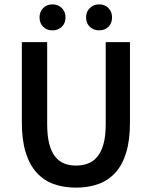

<svg xmlns="http://www.w3.org/2000/svg" viewBox="-20 -847 695 879"><path d="M328 12Q271 12 225.5 -4.5Q180 -21 147.5 -57Q115 -93 97.5 -149.5Q80 -206 80 -287V-654H196V-278Q196 -225 205.5 -188.5Q215 -152 232.5 -130Q250 -108 274 -98.5Q298 -89 328 -89Q358 -89 383 -98.5Q408 -108 426 -130Q444 -152 454 -188.5Q464 -225 464 -278V-654H575V-287Q575 -206 558 -149.5Q541 -93 508.5 -57Q476 -21 430.5 -4.5Q385 12 328 12ZM220 -708Q194 -708 177.5 -724.5Q161 -741 161 -767Q161 -793 177.5 -810Q194 -827 220 -827Q246 -827 263 -810Q280 -793 280 -767Q280 -741 263 -724.5Q246 -708 220 -708ZM434 -708Q408 -708 391 -724.5Q374 -741 374 -767Q374 -793 391 -810Q408 -827 434 -827Q460 -827 476.5 -810Q493 -793 493 -767Q493 -741 476.5 -724.5Q460 -708 434 -708Z"/></svg>

Font: TT Toshiba Sans Medium
Style: Regular
Weight: 500
Designer: Paul D. Hunt
Foundry: Toshiba Corporation
Version: Version 2.020;PS 2.000;hotconv 1.0.86;makeotf.lib2.5.63406